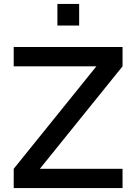

<svg xmlns="http://www.w3.org/2000/svg" viewBox="-20 -960 696 980"><path d="M384 -829.5V-940H273V-829.5ZM605.5 0V-98.5H183.5L605.5 -621.5V-720H50V-621.5H472L50 -98.5V0Z"/></svg>

Font: Vela Sans SemBd
Style: Regular
Weight: 600
Designer: Principal design: Mikhail Sharanda - project Manrope.
Design modification: Ravid Balaliev
Foundry: Mikhail Sharanda
Version: Version 1.001